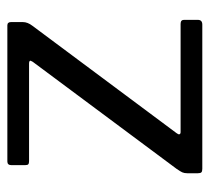

<svg xmlns="http://www.w3.org/2000/svg" viewBox="-44 -526 570 522"><g transform="rotate(-90 241.0 -265.0)"><path d="M31 -12V-41Q31 -49 33.5 -54.5Q36 -60 43 -70L334 -461L337 -467Q337 -471 329 -471H64Q58 -471 55.5 -473Q53 -475 53 -482V-519Q53 -530 63 -530H433Q442 -530 442 -520V-488Q442 -475 432 -462L140 -70Q136 -65 137 -62Q138 -59 143 -59H437Q448 -59 448 -50V-12Q448 0 435 0H43Q36 0 33.5 -2.5Q31 -5 31 -12Z"/></g></svg>

Font: n
Style: Regular
Weight: 400
Designer: Pablo Impallari, Rodrigo Fuenzalida
Foundry: Impallari Type
Version: Version 1.002; ttfautohint (v1.5)